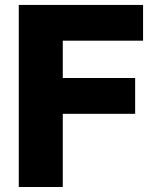

<svg xmlns="http://www.w3.org/2000/svg" viewBox="-20 -747 625 767"><path d="M55 0H230.8V-292.3H519.9V-435.4H230.8V-584.5H551.5V-727.3H55Z"/></svg>

Font: TID UI Extra Bold
Style: Regular
Weight: 800
Designer: The TID Project Authors
Foundry: Bakken & Bæck
Version: Version 1.001;hotconv 1.0.109;makeotfexe 2.5.65596